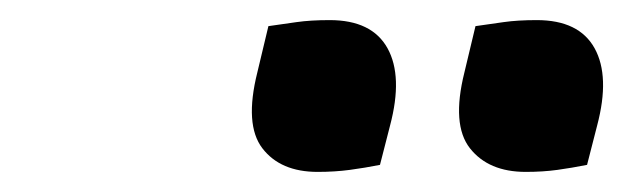

<svg xmlns="http://www.w3.org/2000/svg" viewBox="-20 -788 640 191"><path d="M247 -762Q261 -764 275 -766Q289 -768 308 -768Q350 -768 365.5 -740Q381 -712 368 -663L358 -624Q343 -621 328 -619Q313 -617 296 -617Q259 -617 241 -640.5Q223 -664 236 -716ZM453 -762Q467 -764 481 -766Q495 -768 514 -768Q556 -768 571.5 -740Q587 -712 574 -663L564 -624Q549 -621 534.5 -619Q520 -617 503 -617Q466 -617 447.5 -640.5Q429 -664 442 -716Z"/></svg>

Font: Recursive Sn Csl St
Style: Bold Italic
Weight: 700
Italic angle: -15°
Version: Version 1.079;hotconv 1.0.112;makeotfexe 2.5.65598; ttfautoh